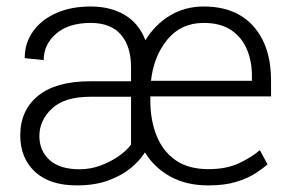

<svg xmlns="http://www.w3.org/2000/svg" viewBox="-20 -558 886 588"><path d="M618.2 9.8Q550.8 9.8 501.7 -17.3Q452.6 -44.4 423.8 -91.3Q409.2 -67.4 381.6 -44.2Q354 -21 312.5 -5.6Q271 9.8 215.3 9.8Q131.8 9.8 86.9 -32.2Q42 -74.2 42 -143.6Q42 -219.7 96.4 -264.4Q150.9 -309.1 256.3 -309.1H381.3V-351.6Q381.3 -416 350.3 -451.9Q319.3 -487.8 257.8 -487.8Q189.9 -487.8 151.9 -454.8Q113.8 -421.9 113.8 -374L55.7 -379.9Q55.7 -425.8 80.8 -461.4Q106 -497.1 151.4 -517.6Q196.8 -538.1 257.8 -538.1Q318.4 -538.1 362.1 -512.2Q405.8 -486.3 425.3 -434.6Q454.6 -482.9 500.7 -510.5Q546.9 -538.1 603.5 -538.1Q702.6 -538.1 756.3 -477.3Q810.1 -416.5 810.1 -311.5V-262.7H440.4V-249Q440.4 -191.4 459 -143.8Q477.5 -96.2 516.8 -68.1Q556.2 -40 618.2 -40Q673.3 -40 711.4 -57.9Q749.5 -75.7 775.9 -98.1L799.3 -54.7Q785.2 -42 761.7 -26.9Q738.3 -11.7 703.1 -1Q668 9.8 618.2 9.8ZM603.5 -487.8Q534.7 -487.8 492.7 -437Q450.7 -386.2 442.4 -310.5H751.5V-326.2Q751.5 -371.1 735.8 -407.7Q720.2 -444.3 687.5 -466.1Q654.8 -487.8 603.5 -487.8ZM224.1 -39.6Q257.3 -39.6 288.6 -51.3Q319.8 -63 344.2 -80.3Q368.7 -97.7 381.3 -115.2V-261.7H257.3Q177.7 -261.7 139.2 -225.6Q100.6 -189.5 100.6 -141.6Q100.6 -96.2 131.8 -67.9Q163.1 -39.6 224.1 -39.6Z"/></svg>

Font: Vazirmatn RD FD ExtraLight
Style: Regular
Weight: 200
Designer: Saber Rastikerdar
Foundry: Saber Rastikerdar
Version: Version 33.003